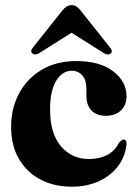

<svg xmlns="http://www.w3.org/2000/svg" viewBox="-20 -710 532 742"><path d="M469 -337.5Q469 -304.5 447.5 -283.5Q426 -262.5 389 -262.5Q353 -262.5 333.5 -283Q314 -303.5 314 -339V-367.5Q314 -400 298.5 -418.2Q283 -436.5 257 -436.5Q221 -436.5 197.2 -397.8Q173.5 -359 173.5 -287.5Q173.5 -193.5 215.8 -144.5Q258 -95.5 323 -95.5Q364 -95.5 393.8 -110.8Q423.5 -126 440 -158.5Q451.5 -171 458.5 -171Q469.5 -170.5 469 -152.5Q464 -105 436.2 -68Q408.5 -31 362.5 -9.8Q316.5 11.5 257 11.5Q189.5 11.5 136.8 -16Q84 -43.5 53.5 -95.2Q23 -147 23 -219.5Q23 -292.5 54.2 -350Q85.5 -407.5 142 -440.8Q198.5 -474 274 -474Q366.5 -474 417.8 -434.2Q469 -394.5 469 -337.5ZM407.5 -503.5Q397 -494.5 381 -505L256.5 -583.5L132 -505Q116.5 -495 105 -503.5Q95.5 -512 107 -526L221 -669.5Q229.5 -679.5 237.5 -684.8Q245.5 -690 256.5 -690Q268 -690 275.8 -684.8Q283.5 -679.5 291.5 -669.5L405.5 -526Q417.5 -512 407.5 -503.5Z"/></svg>

Font: Fraunces 72pt
Style: Bold
Weight: 700
Version: Version 1.000;[b76b70a41]